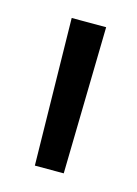

<svg xmlns="http://www.w3.org/2000/svg" viewBox="-60 -775 262 366"><g transform="rotate(15 71.5 -592.0)"><path d="M106 -737 100 -447H43L38 -737Z"/></g></svg>

Font: Nacelle Light
Style: Regular
Weight: 300
Designer: Sora Sagano
Foundry: Sora Sagano
Version: Version 1.000;FEAKit 1.0